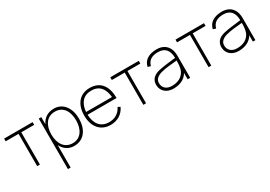

<svg xmlns="http://www.w3.org/2000/svg" viewBox="21 -1501 3764 2674"><g transform="rotate(-30 1902.5 -164.0)"><path d="M484.4 -562.5H26V-518.8H233.3V0H277.1V-518.8H484.4Z M832.3 -578.1C732.3 -578.1 662.5 -528.1 624 -447.9V-562.5H583.3V250H627.1V-110.4C665.6 -33.3 732.3 15.6 824 15.6C983.3 15.6 1068.8 -113.5 1068.8 -282.3C1068.8 -447.9 983.3 -578.1 832.3 -578.1ZM824 -28.1C691.7 -28.1 624 -137.5 624 -282.3C624 -429.2 692.7 -534.4 824 -534.4C958.3 -534.4 1021.9 -426 1021.9 -282.3C1021.9 -137.5 954.2 -28.1 824 -28.1Z M1409.4 -28.1C1275 -28.1 1203.1 -122.9 1199 -268.8H1665.6C1665.6 -453.1 1583.3 -578.1 1409.4 -578.1C1244.8 -578.1 1152.1 -458.3 1152.1 -281.2C1152.1 -107.3 1243.8 15.6 1409.4 15.6C1519.8 15.6 1606.2 -36.5 1652.1 -134.4L1615.6 -155.2C1574 -70.8 1503.1 -28.1 1409.4 -28.1ZM1409.4 -534.4C1537.5 -536.5 1605.2 -450 1616.7 -312.5H1200C1209.4 -444.8 1279.2 -536.5 1409.4 -534.4Z M2191.7 -562.5H1733.3V-518.8H1940.6V0H1984.4V-518.8H2191.7Z M2693.8 0V-352.1C2693.8 -381.2 2691.7 -407.3 2684.4 -434.4C2659.4 -525 2590.6 -578.1 2486.5 -578.1C2366.7 -578.1 2278.1 -531.2 2255.2 -428.1L2301 -413.5C2324 -502.1 2390.6 -534.4 2483.3 -534.4C2593.8 -534.4 2650 -466.7 2650 -345.8C2543.8 -332.3 2456.3 -325 2375 -306.2C2272.9 -282.3 2233.3 -221.9 2233.3 -152.1C2233.3 -47.9 2313.5 15.6 2417.7 15.6C2518.8 15.6 2606.3 -18.8 2653.1 -102.1V0ZM2625 -139.6C2587.5 -63.5 2513.5 -28.1 2418.8 -28.1C2337.5 -28.1 2279.2 -72.9 2279.2 -152.1C2279.2 -210.4 2321.9 -247.9 2389.6 -266.7C2466.7 -288.5 2550 -292.7 2650 -303.1C2650 -261.5 2649 -188.5 2625 -139.6Z M3240.6 -562.5H2782.3V-518.8H2989.6V0H3033.3V-518.8H3240.6Z M3742.7 0V-352.1C3742.7 -381.2 3740.6 -407.3 3733.3 -434.4C3708.3 -525 3639.6 -578.1 3535.4 -578.1C3415.6 -578.1 3327.1 -531.2 3304.2 -428.1L3350 -413.5C3372.9 -502.1 3439.6 -534.4 3532.3 -534.4C3642.7 -534.4 3699 -466.7 3699 -345.8C3592.7 -332.3 3505.2 -325 3424 -306.2C3321.9 -282.3 3282.3 -221.9 3282.3 -152.1C3282.3 -47.9 3362.5 15.6 3466.7 15.6C3567.7 15.6 3655.2 -18.8 3702.1 -102.1V0ZM3674 -139.6C3636.5 -63.5 3562.5 -28.1 3467.7 -28.1C3386.5 -28.1 3328.1 -72.9 3328.1 -152.1C3328.1 -210.4 3370.8 -247.9 3438.5 -266.7C3515.6 -288.5 3599 -292.7 3699 -303.1C3699 -261.5 3697.9 -188.5 3674 -139.6Z"/></g></svg>

Font: Manrope3 Thin
Style: Regular
Weight: 100
Width: 4
Designer: Mikhail Sharanda
Foundry: Mikhail Sharanda
Version: Version 3.000;PS 003.000;hotconv 1.0.88;makeotf.lib2.5.64775